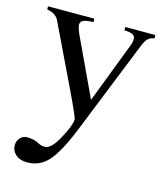

<svg xmlns="http://www.w3.org/2000/svg" viewBox="-103 -527 696 821"><g transform="rotate(15 245.5 -116.0)"><path d="M483 -450V-435Q465 -433 454.5 -422.5Q444 -412 433 -384L269 25Q226 132 188 175Q150 218 94 218Q62 218 43 201.5Q24 185 24 160Q24 141 36.5 127.5Q49 114 67 114Q98 114 121 127Q134 134 150 134Q178 134 210.5 73.5Q243 13 243 -12Q243 -21 197 -118L61 -401Q48 -430 8 -436V-450H213V-435Q181 -434 168.5 -428Q156 -422 156 -408Q156 -397 169 -367L289 -111L394 -385Q398 -394 398 -411Q398 -435 350 -435V-450Z"/></g></svg>

Font: STIX
Style: Regular
Weight: 400
Designer: MicroPress Inc., with final additions and corrections provided by Coen Hoffman, Elsevier (retired)
Version: Version 1.1.1